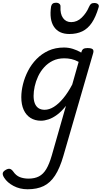

<svg xmlns="http://www.w3.org/2000/svg" viewBox="-111 -867 744 1406"><path d="M91 519Q34 519 -12 494.5Q-58 470 -80 435Q-92 417 -91 403Q-90 389 -69 377Q-52 367 -39.5 369.5Q-27 372 -15 388Q6 419 34.5 430Q63 441 98 441Q143 441 174.5 424.5Q206 408 228 371Q250 334 268 272L372 -92Q340 -51 307.5 -27Q275 -3 245 7Q215 17 189 17Q145 17 112.5 -3.5Q80 -24 62.5 -62.5Q45 -101 45 -155Q45 -201 57.5 -251Q70 -301 94.5 -348.5Q119 -396 156.5 -434.5Q194 -473 244 -496Q294 -519 358 -519Q391 -519 423 -509Q455 -499 484 -482L485 -485Q490 -503 500 -509Q510 -515 529 -515Q559 -515 568 -506Q577 -497 571 -477L353 275Q327 365 292 418.5Q257 472 208.5 495.5Q160 519 91 519ZM216 -63Q249 -63 283.5 -84.5Q318 -106 352.5 -147.5Q387 -189 418 -248L465 -414Q437 -429 411.5 -434.5Q386 -440 360 -440Q312 -440 275.5 -422Q239 -404 212 -374Q185 -344 168 -307.5Q151 -271 143 -234Q135 -197 135 -165Q135 -133 144 -110Q153 -87 171 -75Q189 -63 216 -63ZM397 -618Q320 -618 284.5 -670.5Q249 -723 263 -819Q266 -833 274.5 -840Q283 -847 299 -847Q315 -847 324 -839Q333 -831 332 -819Q329 -765 350.5 -735Q372 -705 410 -705Q454 -705 488 -738.5Q522 -772 540 -815Q548 -833 556 -839Q564 -845 579 -845Q598 -845 607 -836Q616 -827 611 -813Q590 -742 561 -699.5Q532 -657 491.5 -637.5Q451 -618 397 -618Z"/></svg>

Font: Playwrite TZ
Style: Regular
Weight: 400
Designer: Veronika Burian, José Scaglione
Foundry: TypeTogether
Version: Version 1.002